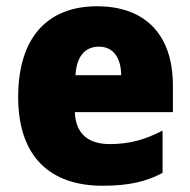

<svg xmlns="http://www.w3.org/2000/svg" viewBox="-20 -676 608 613"><path d="M290 -656C135 -656 38 -560 38 -366C38 -174 142 -83 307 -83C391 -83 447 -96 499 -124V-259C441 -229 392 -216 330 -216C257 -216 221 -254 219 -318H532V-403C532 -569 440 -656 290 -656ZM296 -527C341 -527 366 -493 367 -436H221C225 -501 255 -527 296 -527Z"/></svg>

Font: Noto Sans Kannada UI SemiCondensed Black
Style: Regular
Weight: 900
Width: 4
Designer: Jelle Bosma - Monotype Design Team
Foundry: Monotype Imaging Inc.
Version: Version 2.005